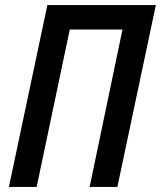

<svg xmlns="http://www.w3.org/2000/svg" viewBox="-20 -734 632 754"><path d="M15 0H124L254 -618H461L332 0H441L592 -714H166Z"/></svg>

Font: Noto Sans Display SemiCondensed Medium
Style: Italic
Weight: 500
Width: 4
Italic angle: -12°
Designer: Monotype Design Team
Foundry: Monotype Imaging Inc.
Version: Version 1.900